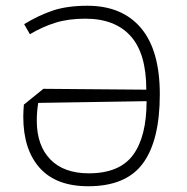

<svg xmlns="http://www.w3.org/2000/svg" viewBox="-20 -642 652 668"><path d="M61 -236Q61 -252 63 -278L131 -333L489 -330Q489 -456 434.5 -516.5Q380 -577 277 -577Q218 -577 173 -563Q128 -549 84 -523L64 -558Q115 -589 164.5 -605.5Q214 -622 284 -622Q405 -622 470.5 -544.5Q536 -467 536 -314Q536 -154 477.5 -74Q419 6 287 6Q175 6 118 -58Q61 -122 61 -236ZM490 -290 113 -284Q108 -254 108 -222Q108 -136 155 -87.5Q202 -39 289 -39Q396 -39 443 -103Q490 -167 490 -290Z"/></svg>

Font: Athiti Light
Style: Regular
Weight: 300
Designer: CadsonDemak Team
Foundry: CadsonDemak
Version: Version 1.032